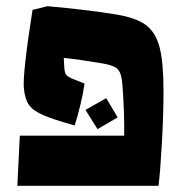

<svg xmlns="http://www.w3.org/2000/svg" viewBox="-20 -600 597 620"><path d="M44 -162H381Q382 -233 376 -317Q374 -347 369 -361.5Q364 -376 351.5 -383Q339 -390 312 -395Q236 -408 186 -413L187 -393Q188 -368 192 -361Q196 -354 211 -347L253 -330Q249 -301 240 -263Q231 -225 221 -195Q152 -214 119 -228.5Q86 -243 73 -262Q60 -281 57 -316Q53 -364 85 -568L133 -580Q258 -569 357 -553Q421 -542 452 -518.5Q483 -495 495.5 -446.5Q508 -398 508 -304Q508 -232 503 -141.5Q498 -51 492 0H36ZM256 -245 323 -283 360 -221 295 -183Z"/></svg>

Font: Suez One
Style: Regular
Weight: 400
Version: Version 1.000